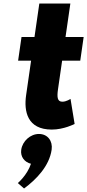

<svg xmlns="http://www.w3.org/2000/svg" viewBox="-20 -724 497 1095"><path d="M202 40C154 40 108.3 80 101.1 130C95.3 170 119.8 201 156.6 210C135.2 275 81.7 320 81.7 320L117.2 351C187.7 299 261.1 223 274.5 130C281.7 80 252 40 202 40ZM176.7 -513H102.7L83.3 -378H157.3L128.9 -181C115.8 -90 134.7 15 275.7 15C344 15 405.6 -17 405.6 -17L382.2 -160C382.2 -160 358.9 -144 335.9 -144C307.9 -144 303.9 -167 310.8 -215L334.3 -378H437.7L457.1 -513H353.7L381.3 -704H204.3Z"/></svg>

Font: Blink
Style: Obl
Weight: 400
Designer: Mew Too
Foundry: Cannot Into Space Fonts
Version: Version 001.000